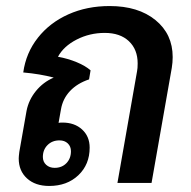

<svg xmlns="http://www.w3.org/2000/svg" viewBox="-20 -606 633 636"><path d="M552 -417Q552 -399 549 -381L482 0H369L434 -370Q436 -379 436 -396Q436 -442 407 -469.5Q378 -497 327 -497Q277 -497 234 -475Q191 -453 172 -418Q205 -412 234 -400Q263 -388 280 -373L275 -343Q236 -330 212 -304.5Q188 -279 182 -244L174 -199Q178 -200 187 -200Q227 -200 252 -177Q277 -154 277 -117Q277 -61 239.5 -25.5Q202 10 143 10Q97 10 69.5 -15Q42 -40 42 -81Q42 -87 44 -103L68 -239Q75 -275 99 -304.5Q123 -334 158 -349Q113 -361 57 -366Q66 -431 105.5 -481Q145 -531 206.5 -558.5Q268 -586 343 -586Q438 -586 495 -539.5Q552 -493 552 -417ZM177 -141Q153 -141 137.5 -125.5Q122 -110 122 -86Q122 -70 133 -60Q144 -50 161 -50Q185 -50 200 -65.5Q215 -81 215 -105Q215 -121 204.5 -131Q194 -141 177 -141Z"/></svg>

Font: Sarabun SemiBold
Style: Italic
Weight: 600
Italic angle: -10°
Designer: Suppakit Chalermlarp | Katatrad Co.,Ltd.
Foundry: Cadson Demak Co.,Ltd.
Version: Version 1.000; ttfautohint (v1.6)